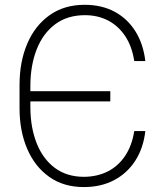

<svg xmlns="http://www.w3.org/2000/svg" viewBox="-20 -757 673 787"><path d="M323.7 9.8Q240.7 9.8 181.9 -32Q123 -73.7 91.6 -146.7Q60.1 -219.7 60.1 -313.5V-408.7Q60.1 -503.9 91.8 -578.1Q123.5 -652.3 183.3 -694.8Q243.2 -737.3 326.7 -737.3Q397 -737.3 449.7 -709Q502.4 -680.7 534.9 -628.9Q567.4 -577.1 575.7 -506.8H530.3Q521 -566.9 493.4 -608.6Q465.8 -650.4 423.6 -672.6Q381.3 -694.8 328.1 -694.8Q255.9 -694.8 206.1 -657.5Q156.2 -620.1 130.6 -555.2Q105 -490.2 104.5 -407.2V-315.4Q105 -233.9 130.4 -169.7Q155.8 -105.5 204.8 -68.8Q253.9 -32.2 324.7 -32.2Q378.9 -32.7 421.9 -54.4Q464.8 -76.2 492.9 -118.2Q521 -160.2 530.3 -219.7H575.7Q567.9 -150.4 534.7 -98.6Q501.5 -46.9 447.8 -18.6Q394 9.8 323.7 9.8ZM93.3 -341.3V-383.3H432.1V-341.3Z"/></svg>

Font: Inter Tight ExtraLight
Style: Regular
Weight: 250
Designer: Rasmus Andersson
Foundry: rsms
Version: Version 3.004